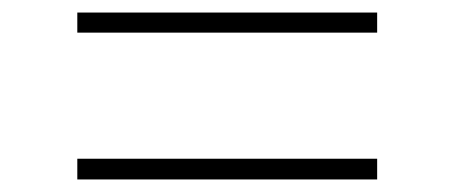

<svg xmlns="http://www.w3.org/2000/svg" viewBox="-20 -504 717 303"><path d="M102 -220.8H575.2V-253.5H102ZM102 -452.5H575.2V-484.2H102Z"/></svg>

Font: Meinily
Style: Regular
Weight: 500
Designer: Paul Hayes
Foundry: Paul Hayes
Version: Version 1.0; ttfautohint (v1.8.4.7-5d5b)